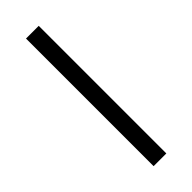

<svg xmlns="http://www.w3.org/2000/svg" viewBox="-189 -549 566 566"><g transform="rotate(-45 94.5 -266.0)"><path d="M121 0V-532H68V0Z"/></g></svg>

Font: Noto Sans Arabic UI XCn Lt
Style: Regular
Weight: 300
Width: 2
Designer: Monotype Design Team, Nadine Chahine and Nizar Qandah
Foundry: Monotype Imaging Inc.
Version: Version 2.010